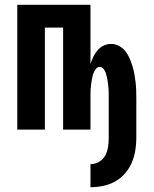

<svg xmlns="http://www.w3.org/2000/svg" viewBox="-20 -540 640 800"><path d="M357 240V144Q376 144 392.5 134.5Q409 125 418 108.5Q427 92 430 73.5Q433 55 433 36V-128Q433 -137 433 -146.5Q433 -156 432.5 -165Q432 -174 431 -183Q430 -192 428.5 -201.5Q427 -211 425 -220Q423 -229 420 -237.5Q417 -246 411 -253.5Q405 -261 395 -261Q386 -261 380 -253.5Q374 -246 370.5 -237.5Q367 -229 365 -220Q363 -211 361.5 -201.5Q360 -192 359 -183Q358 -174 357.5 -165Q357 -156 357 -146.5Q357 -137 357 -128V0H243V-425H167V0H52V-520H357V-273Q362 -289 369 -303.5Q376 -318 386.5 -330.5Q397 -343 412 -350Q427 -357 443 -357Q460 -357 476 -348.5Q492 -340 502.5 -326.5Q513 -313 520 -297Q527 -281 532 -264.5Q537 -248 540 -231Q543 -214 545 -197Q547 -180 547.5 -162.5Q548 -145 548 -128V36Q548 62 543.5 88.5Q539 115 528.5 139Q518 163 500 183.5Q482 204 459 216.5Q436 229 410 234.5Q384 240 357 240Z"/></svg>

Font: Iosevka Extrabold Extended
Style: Regular
Weight: 800
Width: 7
Monospace: yes
Designer: Belleve Invis
Foundry: Belleve Invis
Version: Version 32.5.0; ttfautohint (v1.8.4)